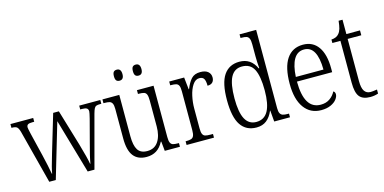

<svg xmlns="http://www.w3.org/2000/svg" viewBox="-73 -1156 3128 1564"><g transform="rotate(-15 1491.0 -374.5)"><path d="M70 -452Q61 -484 49 -494Q37 -504 7 -504H3V-536H195V-504H179Q152 -504 141.5 -497Q131 -490 131 -473Q131 -464 142 -417L189 -223Q199 -182 209.5 -132.5Q220 -83 224 -58H227Q232 -97 269 -219L363 -534H411L502 -230Q538 -106 546 -56H549Q558 -112 588 -221L638 -411Q650 -459 650 -470Q650 -488 638.5 -496Q627 -504 599 -504H583V-536H761V-504H751Q730 -504 719 -500Q708 -496 701 -483Q694 -470 686 -441L568 0H511L378 -460L242 0H187Z M860 -185V-434Q860 -465 852.5 -480Q845 -495 830 -499.5Q815 -504 785 -504H779V-536H921V-187Q921 -110 944.5 -72.5Q968 -35 1024 -35Q1086 -35 1117.5 -83Q1149 -131 1149 -209V-425Q1149 -461 1142.5 -477.5Q1136 -494 1121 -499Q1106 -504 1075 -504H1070V-536H1210V-104Q1210 -71 1217 -55.5Q1224 -40 1239 -35.5Q1254 -31 1284 -31H1289V0H1161L1153 -80H1149Q1125 -34 1090 -12Q1055 10 1007 10Q934 10 897 -37Q860 -84 860 -185ZM918 -693Q918 -719 927 -729.5Q936 -740 954 -740Q990 -740 990 -693Q990 -647 954 -647Q936 -647 927 -657.5Q918 -668 918 -693ZM1078 -693Q1078 -719 1087 -729.5Q1096 -740 1114 -740Q1150 -740 1150 -693Q1150 -647 1114 -647Q1096 -647 1087 -657.5Q1078 -668 1078 -693Z M1345 -31H1348Q1377 -31 1392 -36Q1407 -41 1414 -56.5Q1421 -72 1421 -105V-433Q1421 -465 1414 -480Q1407 -495 1392 -499.5Q1377 -504 1347 -504H1342V-536H1468L1479 -434H1482Q1503 -487 1529.5 -516Q1556 -545 1606 -545Q1648 -545 1670 -526.5Q1692 -508 1692 -477Q1692 -452 1678 -437Q1664 -422 1635 -422Q1635 -461 1624.5 -480Q1614 -499 1585 -499Q1552 -499 1528.5 -463.5Q1505 -428 1493.5 -375.5Q1482 -323 1482 -272V-103Q1482 -71 1489 -55.5Q1496 -40 1511 -35.5Q1526 -31 1556 -31H1576V0H1345Z M1757 -267Q1757 -411 1802.5 -477.5Q1848 -544 1935 -544Q2032 -544 2074 -451H2079Q2074 -504 2074 -555V-653Q2074 -686 2067 -702Q2060 -718 2045.5 -723Q2031 -728 2003 -728H1995V-759H2135V-99Q2135 -70 2142.5 -55.5Q2150 -41 2165 -36Q2180 -31 2207 -31H2217V0H2084L2076 -94H2074Q2053 -44 2019 -17Q1985 10 1934 10Q1847 10 1802 -56.5Q1757 -123 1757 -267ZM2075 -266Q2075 -385 2045.5 -443Q2016 -501 1945 -501Q1881 -501 1850.5 -443.5Q1820 -386 1820 -265Q1820 -147 1850.5 -90.5Q1881 -34 1943 -34Q2011 -34 2043 -92Q2075 -150 2075 -266Z M2285 -263Q2285 -402 2333 -473Q2381 -544 2471 -544Q2554 -544 2599 -480Q2644 -416 2644 -298V-266H2347Q2348 -34 2487 -34Q2532 -34 2563.5 -56Q2595 -78 2612 -112Q2627 -105 2627 -84Q2627 -65 2610 -42.5Q2593 -20 2559.5 -5Q2526 10 2480 10Q2388 10 2336.5 -61.5Q2285 -133 2285 -263ZM2581 -305Q2579 -504 2470 -504Q2413 -504 2383 -452.5Q2353 -401 2348 -305Z M2775 -143V-495H2707V-524Q2751 -527 2771 -552Q2785 -568 2792 -592.5Q2799 -617 2803 -657H2836V-536H2951V-495H2836V-140Q2836 -81 2853.5 -55Q2871 -29 2905 -29Q2922 -29 2960 -35V-1Q2929 10 2893 10Q2830 10 2802.5 -24Q2775 -58 2775 -143Z"/></g></svg>

Font: Noto Serif NarrowLight
Style: Regular
Weight: 300
Width: 4
Designer: Monotype Design Team
Foundry: Monotype Imaging Inc.
Version: Version 1.001